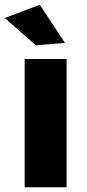

<svg xmlns="http://www.w3.org/2000/svg" viewBox="-36 -790 369 810"><path d="M115 -599 -16 -714 132 -770 238 -609ZM245 0H68V-541H245Z"/></svg>

Font: Argentum Novus
Style: Bold
Weight: 700
Designer: Julieta Ulanovsky (font) & Cristiano Sobral (main changes)
Foundry: Julieta Ulanovsky (font) & Cristiano Sobral (main changes)
Version: Version 3.00;November 27, 2020;FontCreator 13.0.0.2655 64-bi